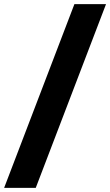

<svg xmlns="http://www.w3.org/2000/svg" viewBox="-48 -758 533 929"><path d="M-28 151 312 -738H465L125 151Z"/></svg>

Font: REM
Style: Bold
Weight: 700
Designer: Octavio Pardo
Foundry: Ashler Design
Version: Version 1.005;gftools[0.9.28]